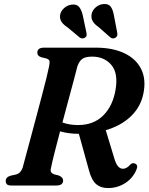

<svg xmlns="http://www.w3.org/2000/svg" viewBox="-20 -942 756 975"><path d="M672.5 -79.5Q654.5 -37 615.5 -12Q576.5 13 528 13Q491.5 13 468.2 -7Q445 -27 431.5 -78L380.5 -262.5Q352.5 -262.5 329 -265.8Q305.5 -269 285 -275Q269 -214.5 256.5 -164.8Q244 -115 239.5 -92Q235 -74.5 239.8 -67.5Q244.5 -60.5 254 -57L279.5 -50.5Q300.5 -41 300.5 -26Q300.5 0 266.5 0H37.5Q21 0 15 -6.2Q9 -12.5 9 -22.5Q9 -43 34.5 -50L59.5 -55.5Q84.5 -61 95 -90.5Q99.5 -108 110.2 -147.2Q121 -186.5 134.8 -238.2Q148.5 -290 163.5 -346Q178.5 -402 192.2 -454Q206 -506 215.8 -545.8Q225.5 -585.5 229 -604Q233 -623 231.5 -631.5Q230 -640 215.5 -645L189 -651.5Q169.5 -658 169.5 -674Q169.5 -700 203.5 -700H466.5Q552.5 -700 612 -671.5Q671.5 -643 697.2 -590.5Q723 -538 708 -466Q694.5 -399.5 644.8 -351.5Q595 -303.5 517 -281L559 -142.5Q568 -110.5 579 -97.8Q590 -85 604.5 -85Q623.5 -85 642 -106.5Q652 -116.5 664 -112Q684 -105 672.5 -79.5ZM372.5 -603.5Q367.5 -582.5 355.5 -537.8Q343.5 -493 328 -435.8Q312.5 -378.5 297 -320Q332.5 -307 376.5 -307Q455 -307 503.8 -355.2Q552.5 -403.5 566.5 -484.5Q581.5 -570 545.5 -612.2Q509.5 -654.5 448 -654.5Q411.5 -654.5 396 -641.5Q380.5 -628.5 372.5 -603.5ZM559 -861 575.5 -775Q576.5 -767.5 575.2 -761.5Q574 -755.5 567 -751Q553.5 -742 540.5 -752L479.5 -805.5Q460 -819 451 -834Q442 -849 445 -869.5Q448.5 -889 465.5 -904.2Q482.5 -919.5 505.5 -921.5Q532 -923.5 543.2 -906.8Q554.5 -890 559 -861ZM401 -861 419 -775.5Q420.5 -768.5 419.8 -762.2Q419 -756 412.5 -751.5Q399.5 -742.5 385.5 -751L323 -803Q303 -816 293 -830.2Q283 -844.5 285 -864.5Q288 -884.5 304.5 -900Q321 -915.5 343.5 -918.5Q370 -922 382.5 -905.8Q395 -889.5 401 -861Z"/></svg>

Font: Fraunces 9pt S000 SemiBold
Style: Italic
Weight: 600
Italic angle: -16°
Version: Version 1.000; ttfautohint (v1.8.3)